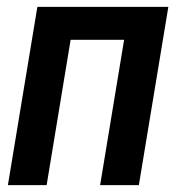

<svg xmlns="http://www.w3.org/2000/svg" viewBox="-20 -540 540 560"><path d="M3 0 89 -520H471L385 0H272L342 -424H186L116 0Z"/></svg>

Font: Iosevka Term Curly Oblique
Style: Bold
Weight: 700
Italic angle: -9°
Designer: Belleve Invis
Foundry: Belleve Invis
Version: Version 32.3.0